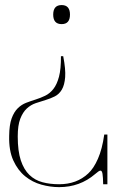

<svg xmlns="http://www.w3.org/2000/svg" viewBox="-20 -478 469 777"><path d="M414.6 267.6H397.5Q397 238.3 394.8 225.3Q392.6 212.4 386.7 212.4Q383.3 212.4 377.9 216.1Q372.6 219.7 364.7 226.6Q303.2 279.3 219.2 279.3Q184.1 279.3 147.7 269.3Q111.3 259.3 81.8 235.4Q52.2 211.4 33.9 171.4Q15.6 131.3 17.1 71.8Q17.6 27.3 27.1 1.2Q36.6 -24.9 51.8 -39.8Q66.9 -54.7 85.9 -62Q105 -69.3 124.5 -75.4Q144 -81.5 162.8 -90.6Q181.6 -99.6 196 -117.9Q210.4 -136.2 218.8 -167.7Q227.1 -199.2 226.6 -250.5H235.8Q246.1 -197.8 243.7 -165.8Q241.2 -133.8 230.2 -115.2Q219.2 -96.7 201.7 -87.9Q184.1 -79.1 164.3 -73.2Q144.5 -67.4 124.5 -60.5Q104.5 -53.7 88.4 -38.8Q72.3 -23.9 62 2.7Q51.8 29.3 51.8 74.2Q51.8 133.3 64.2 170.9Q76.7 208.5 99.1 230Q121.6 251.5 152.1 259.5Q182.6 267.6 219.2 267.6Q290.5 267.6 336.9 224.1Q358.9 204.1 376.2 164.8Q393.6 125.5 401.9 66.4H414.6ZM229.5 -457.5Q263.2 -457.5 263.2 -418.9Q263.2 -380.4 229.5 -380.4Q195.3 -380.4 195.3 -418.9Q195.3 -457.5 229.5 -457.5Z"/></svg>

Font: Tartlers End
Style: Regular
Weight: 200
Designer: Peter Wiegel
Foundry: Peter Wiegel
Version: Version 1.000 2013 initial release